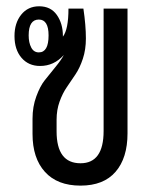

<svg xmlns="http://www.w3.org/2000/svg" viewBox="-20 -578 487 608"><path d="M83 -153.8V-202.1Q83 -240.2 95 -272.7Q106.9 -305.2 121.6 -323.7Q136.2 -342.3 155.3 -365.5Q174.3 -388.7 182.1 -403.8Q150.9 -369.1 106.9 -369.1Q70.3 -369.1 48.1 -395Q25.9 -420.9 25.9 -463.9Q25.9 -504.9 47.1 -531.5Q68.4 -558.1 104 -558.1Q140.6 -558.1 159.9 -530.8Q179.2 -503.4 179.2 -463.9V-461.9Q196.8 -484.9 196.8 -550.8H244.1Q252 -497.6 252 -456.1Q252 -420.9 242.4 -392.1Q232.9 -363.3 219.2 -342.8Q205.6 -322.3 191.9 -302.5Q178.2 -282.7 168.7 -256.3Q159.2 -230 159.2 -199.2V-162.1Q159.2 -61 234.9 -61Q308.1 -61 308.1 -163.1V-550.8H383.8V-155.8Q383.8 -77.6 345.9 -33.9Q308.1 9.8 234.9 9.8Q161.6 9.8 122.3 -33.7Q83 -77.1 83 -153.8ZM103 -412.1Q133.8 -412.1 133.8 -465.8Q133.8 -516.1 103 -516.1Q70.8 -516.1 70.8 -465.8Q70.8 -442.9 78.9 -427.5Q86.9 -412.1 103 -412.1Z"/></svg>

Font: Noto Sans Thai Looped ExtraCond
Style: Regular
Weight: 400
Width: 2
Designer: Sasikarn Vongin, Ben Mitchell
Foundry: The Fontpad Ltd
Version: Version 1.00